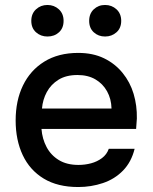

<svg xmlns="http://www.w3.org/2000/svg" viewBox="-20 -747 614 773"><path d="M295 6Q212 6 156 -28Q100 -62 71.5 -122.5Q43 -183 43 -262Q43 -342 72.5 -403Q102 -464 158.5 -499Q215 -534 295 -534Q354 -534 398.5 -512.5Q443 -491 473.5 -453.5Q504 -416 518 -369Q532 -322 531 -270Q530 -259 529.5 -249Q529 -239 528 -228H147Q150 -188 167.5 -155Q185 -122 217 -102.5Q249 -83 296 -83Q322 -83 346.5 -89.5Q371 -96 390.5 -110.5Q410 -125 418 -148H522Q509 -95 475.5 -60.5Q442 -26 394.5 -10Q347 6 295 6ZM149 -310H429Q428 -349 411 -379.5Q394 -410 364 -427.5Q334 -445 292 -445Q246 -445 215.5 -426Q185 -407 168.5 -376.5Q152 -346 149 -310ZM403 -600Q376 -600 357.5 -617Q339 -634 339 -663Q339 -692 357.5 -709.5Q376 -727 403 -727Q430 -727 449 -709.5Q468 -692 468 -663Q468 -634 449 -617Q430 -600 403 -600ZM171 -600Q144 -600 125 -617Q106 -634 106 -663Q106 -692 125 -709.5Q144 -727 171 -727Q198 -727 217 -709.5Q236 -692 236 -663Q236 -634 217.5 -617Q199 -600 171 -600Z"/></svg>

Font: Onest Medium
Style: Regular
Weight: 500
Designer: Dmitri Voloshin, Andrey Kudryavtsev
Foundry: Dmitri Voloshin, Andrey Kudryavtsev
Version: Version 1.000;gftools[0.9.33]